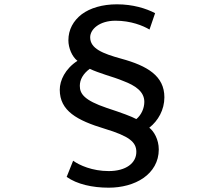

<svg xmlns="http://www.w3.org/2000/svg" viewBox="-20 -799 1040 890"><path d="M359 -733C320 -703 297 -662 297 -612C297 -577 314 -536 339 -517C282 -480 257 -426 257 -383C257 -285 337 -241 466 -202C578 -168 612 -141 612 -95C612 -43 564 -6 484 -6C408 -6 348 -33 319 -54L289 21C337 55 408 71 484 71C544 71 602 56 645 26C688 -4 716 -49 716 -106C716 -153 693 -191 672 -207C713 -239 742 -290 742 -348C742 -447 663 -494 542 -527C455 -551 398 -574 398 -626C398 -664 442 -703 515 -703C587 -703 643 -680 673 -662L699 -738C657 -760 596 -779 522 -779C455 -779 398 -762 359 -733ZM470 -452C498 -443 527 -434 553 -423C606 -403 649 -375 649 -327C649 -297 635 -266 612 -247C590 -259 547 -275 474 -299C371 -334 350 -364 350 -401C350 -430 365 -457 396 -480C417 -470 443 -461 470 -452Z"/></svg>

Font: GenSekiGothic2 TW M
Style: Regular
Weight: 500
Version: Version 2.100;PS 2.1;hotconv 16.6.51;makeotf.lib2.5.65220 DE